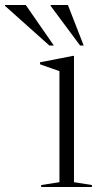

<svg xmlns="http://www.w3.org/2000/svg" viewBox="-141 -752 406 772"><path d="M156.5 -527.5V-19.5L228.5 -8V0H24.5V-8L98 -19.5V-466Q89.5 -469 66 -477.2Q42.5 -485.5 20 -493.5V-501.5L153 -527.5ZM75.5 -569H57.5L-121 -728.5V-732H-37.5ZM195.5 -569H181L62.5 -728.5V-732H132Z"/></svg>

Font: Newsreader Display Light
Style: Regular
Weight: 300
Designer: Hugues Gentile
Foundry: Production Type
Version: Version 1.001